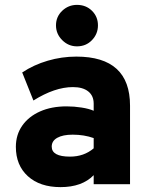

<svg xmlns="http://www.w3.org/2000/svg" viewBox="-20 -755 618 787"><path d="M228 12Q143.5 12 94.2 -32.8Q45 -77.5 45 -153Q45 -202.5 71.2 -240Q97.5 -277.5 144.2 -298.2Q191 -319 253 -319Q284 -319 314.2 -314.2Q344.5 -309.5 364 -301V-330Q364 -362.5 341.8 -380.2Q319.5 -398 279 -398Q204.5 -398 117 -343L71 -458Q118.5 -489.5 175.8 -506.2Q233 -523 293 -523Q513 -523 513 -322V0H364V-37Q316.5 12 228 12ZM267 -113Q324 -113 364 -147V-189Q325 -203 278 -203Q237.5 -203 214.8 -190.2Q192 -177.5 192 -154Q192 -113 267 -113ZM295.5 -565Q260.5 -565 235 -590.5Q209.5 -616 209.5 -651Q209.5 -686.5 235 -710.8Q260.5 -735 295.5 -735Q332.5 -735 357 -710.8Q381.5 -686.5 381.5 -651Q381.5 -616 357 -590.5Q332.5 -565 295.5 -565Z"/></svg>

Font: Overpass Black
Style: Regular
Weight: 900
Designer: Delve Withrington, Dave Bailey, Thomas Jockin
Foundry: Delve Fonts LLC
Version: Version 4.000; ttfautohint (v1.8.3)